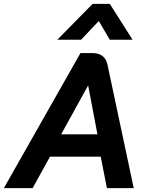

<svg xmlns="http://www.w3.org/2000/svg" viewBox="-60 -975 761 995"><path d="M462 -163H199L109 0H-40L357 -700H419Q484 -700 497 -640L633 0H494ZM257 -279H445L397 -531H396ZM420 -955H509L627 -769H509L452 -866L360 -769H237Z"/></svg>

Font: Bai Jamjuree
Style: Bold Italic
Weight: 700
Italic angle: -10°
Designer: Katatrad Aksorn Co.,Ltd.
Foundry: Cadson Demak Co.,Ltd.
Version: Version 1.000; ttfautohint (v1.6)